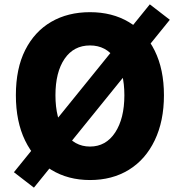

<svg xmlns="http://www.w3.org/2000/svg" viewBox="-20 -814 826 883"><path d="M44 -22 669 -794 761 -723 136 49ZM216 -33Q138 -80 95.5 -167.5Q53 -255 53 -376Q53 -499 96 -584Q139 -669 215.5 -713.5Q292 -758 394 -758Q496 -758 572.5 -712.5Q649 -667 691.5 -581Q734 -495 734 -376Q734 -257 691.5 -168.5Q649 -80 572.5 -33Q496 14 394 14Q293 14 216 -33ZM552 -376Q552 -482 510 -543.5Q468 -605 394 -605Q319 -605 277 -543.5Q235 -482 235 -376Q235 -269 278 -204.5Q321 -140 394 -140Q467 -140 509.5 -204.5Q552 -269 552 -376Z"/></svg>

Font: Merged Yaku Han JP Black
Style: Regular
Weight: 900
Designer: Ryoko NISHIZUKA 西塚涼子 (kana, bopomofo & ideographs); Paul D. Hunt (Latin, Greek & Cyrillic); Sandoll Communications 산돌커뮤니
Foundry: Adobe
Version: Version 2.004